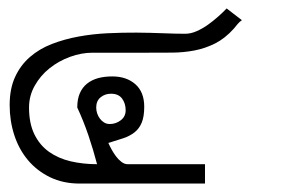

<svg xmlns="http://www.w3.org/2000/svg" viewBox="-20 -435 695 455"><path d="M163.1 -180.2Q163.1 -200.2 169.2 -214.1Q175.3 -228 186.3 -236.8Q197.3 -245.6 212.4 -249.8Q227.5 -253.9 246.1 -253.9Q279.8 -253.9 300.8 -235.4Q321.8 -216.8 321.8 -182.1Q321.8 -158.7 315.9 -144.5Q310.1 -130.4 299.1 -121.6Q288.1 -112.8 272.2 -107.4Q256.3 -102.1 236.8 -96.2Q239.3 -90.3 243.9 -81.8Q248.5 -73.2 254.4 -65.2Q260.3 -57.1 267.6 -51.5Q274.9 -45.9 282.2 -45.9H465.8V0H168.9Q129.4 0 98.4 -15.1Q67.4 -30.3 46.1 -55.7Q24.9 -81.1 13.9 -114.7Q2.9 -148.4 2.9 -186Q2.9 -225.1 15.9 -252.9Q28.8 -280.8 51 -300Q73.2 -319.3 103 -330.8Q132.8 -342.3 166.3 -348.4Q199.7 -354.5 234.9 -356.2Q270 -357.9 303.5 -357.7Q336.9 -357.4 366.7 -356.2Q396.5 -355 418.9 -355Q432.1 -355 446 -361.1Q460 -367.2 472.9 -376.5Q485.8 -385.7 497.3 -396Q508.8 -406.2 517.1 -415L553.2 -387.2Q547.4 -383.3 543 -377.9Q538.6 -372.6 534.2 -367.2Q513.2 -343.8 489.7 -332Q466.3 -320.3 440.9 -315.4Q415.5 -310.5 387.9 -310.3Q360.4 -310.1 331.1 -310.1H199.2Q172.9 -310.1 146 -300.3Q119.1 -290.5 97.4 -273.2Q75.7 -255.9 62.3 -231.9Q48.8 -208 48.8 -180.2Q48.8 -142.6 61.5 -116.7Q74.2 -90.8 96.2 -75.2Q118.2 -59.6 147.5 -52.7Q176.8 -45.9 210 -45.9Q201.2 -79.6 189.5 -114.3Q177.7 -148.9 163.1 -180.2ZM243.2 -212.9Q228.5 -212.9 218.3 -204.3Q208 -195.8 208 -180.2Q208 -173.3 210.2 -166.5Q212.4 -159.7 216.6 -154.1Q220.7 -148.4 226.6 -144.8Q232.4 -141.1 240.2 -141.1Q254.4 -141.1 266.1 -149.9Q277.8 -158.7 277.8 -173.8Q277.8 -189.9 269.3 -201.4Q260.7 -212.9 243.2 -212.9Z"/></svg>

Font: Saysettha OT
Style: Regular
Weight: 400
Designer: John M. Durdin and Silvain Dupertuis
Foundry: Lao Script for Windows
Version: Version 2.000